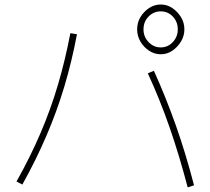

<svg xmlns="http://www.w3.org/2000/svg" viewBox="-20 -853 920 840"><path d="M580 -724.4Q580 -754.4 594.4 -778.3Q608.9 -802.2 632.2 -817.8Q655.6 -833.3 683.3 -833.3Q711.1 -833.3 733.9 -817.8Q756.7 -802.2 771.7 -778.3Q786.7 -754.4 786.7 -724.4Q786.7 -695.6 771.7 -671.1Q756.7 -646.7 733.9 -631.1Q711.1 -615.6 683.3 -615.6Q655.6 -615.6 632.2 -631.1Q608.9 -646.7 594.4 -671.1Q580 -695.6 580 -724.4ZM757.8 -724.4Q757.8 -757.8 736.1 -780.6Q714.4 -803.3 683.3 -803.3Q652.2 -803.3 630 -780.6Q607.8 -757.8 607.8 -724.4Q607.8 -692.2 630 -668.9Q652.2 -645.6 683.3 -645.6Q714.4 -645.6 736.1 -668.9Q757.8 -692.2 757.8 -724.4ZM801.1 -33.3Q764.4 -173.3 722.2 -295Q680 -416.7 626.7 -532.2L653.3 -543.3Q705.6 -427.8 748.9 -305.6Q792.2 -183.3 828.9 -42.2ZM52.2 -58.9Q112.2 -165.6 157.2 -270.6Q202.2 -375.6 233.9 -483.3Q265.6 -591.1 287.8 -707.8L316.7 -703.3Q294.4 -584.4 261.7 -475Q228.9 -365.6 183.3 -259.4Q137.8 -153.3 77.8 -45.6Z"/></svg>

Font: Paperlogy 1 Thin
Style: Regular
Weight: 250
Designer: redesigned by Lee Juim, glyphs from Gmarket Sans & Montserrat
Foundry: PT&
Version: Version 1.001